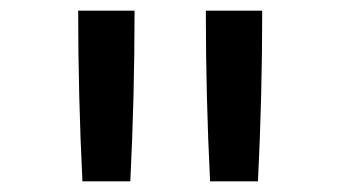

<svg xmlns="http://www.w3.org/2000/svg" viewBox="-20 -792 640 361"><path d="M135 -451Q131 -531 129 -611Q127 -691 127 -772H233Q233 -691 231 -611Q229 -531 225 -451ZM375 -451Q371 -531 369 -611Q367 -691 367 -772H473Q473 -691 471 -611Q469 -531 465 -451Z"/></svg>

Font: Iosevka Curly Medium Extended
Style: Regular
Weight: 500
Width: 7
Monospace: yes
Designer: Belleve Invis
Foundry: Belleve Invis
Version: Version 11.1.0; ttfautohint (v1.8.3)